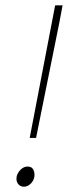

<svg xmlns="http://www.w3.org/2000/svg" viewBox="-20 -692 282 724"><path d="M92 -172 188 -672H216L204 -608L116 -172ZM70 12Q57 12 49.5 3Q42 -6 42 -18Q42 -29 48 -39.5Q54 -50 63.5 -57Q73 -64 84 -64Q98 -64 104 -55Q110 -46 110 -32Q110 -21 104.5 -11Q99 -1 90 5.5Q81 12 70 12Z"/></svg>

Font: Source Sans 3
Style: Italic
Weight: 200
Italic angle: -11°
Designer: Paul D. Hunt
Foundry: Adobe
Version: Version 3.046;hotconv 1.0.118;makeotfexe 2.5.65603